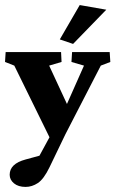

<svg xmlns="http://www.w3.org/2000/svg" viewBox="-24 -550 450 748"><path d="M177.7 2.9 31.7 -294.4 -4.4 -308.6 -2 -347.2H213.9L215.8 -308.6L167.5 -294.4L249 -118.7ZM403.3 -347.2 405.8 -308.6 368.7 -294.4 231 -27.3 168.9 101.6Q146.5 147.9 123.5 163.1Q100.6 178.2 75.7 178.2Q47.4 178.2 30.5 164.3Q13.7 150.4 13.7 130.9Q13.7 87.9 75.7 71.3L174.3 44.4L117.2 79.6L214.4 -99.1L225.6 -119.6L303.2 -294.4L254.4 -308.6L256.8 -347.2ZM260.7 -378.9 209 -396.5 286.6 -530.3 390.1 -512.2Z"/></svg>

Font: Lateef ExtraBold
Style: Regular
Weight: 800
Designer: SIL International
Foundry: SIL International
Version: Version 4.200